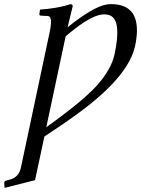

<svg xmlns="http://www.w3.org/2000/svg" viewBox="-49 -678 679 924"><path d="M451.7 -608.9Q401.9 -608.9 311.5 -539.6Q291 -523.9 267.1 -503.9L173.8 -65.9Q347.2 -189.5 416.5 -265.6Q486.8 -344.2 502.4 -417Q536.1 -574.7 483.9 -602.1Q470.2 -608.9 451.7 -608.9ZM276.4 -546.9Q397 -643.6 461.4 -655.8Q474.1 -658.2 484.9 -658.2Q631.3 -658.2 606.4 -485.8Q604.5 -471.2 601.1 -457Q572.3 -321.8 364.3 -160.6Q291 -104 164.6 -21L119.6 189L-26.9 226.1L-28.8 201.2Q-27.3 193.8 -22 191.9L-0.5 186Q39.6 174.8 50.3 133.8Q51.3 129.4 52.2 126L189.9 -522.9Q205.1 -593.8 185.1 -600.1Q180.7 -601.1 176.8 -601.1L145 -603Q140.6 -605 140.1 -607.9L143.6 -631.8Q225.1 -637.7 283.7 -655.8Q287.6 -657.2 290 -658.2Q301.8 -656.2 300.8 -647.9Q300.3 -646 276.4 -546.9Z"/></svg>

Font: Linux Biolinum Slanted O
Style: Slanted
Weight: 400
Designer: Philipp H. Poll
Foundry: Philipp H. Poll
Version: Version 1.0.4